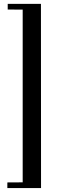

<svg xmlns="http://www.w3.org/2000/svg" viewBox="-20 -734 307 996"><path d="M18.1 212.4 97.7 211.9V-684.1L20 -684.6V-713.9H192.4L192.9 241.7H18.1Z"/></svg>

Font: Vidaloka
Style: Regular
Weight: 400
Designer: Cyreal (www.cyreal.org)
Foundry: Cyreal (www.cyreal.org)
Version: Version 1.011